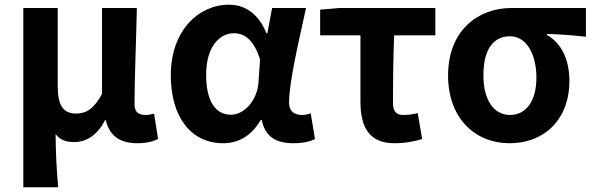

<svg xmlns="http://www.w3.org/2000/svg" viewBox="-20 -594 2520 815"><path d="M79 201H227C220 120 217 66 216 -25C237 3 265 9 296 9C349 9 395 -23 426 -84H429C444 -19 488 14 562 14C605 14 630 6 651 -4L634 -112C622 -108 609 -106 599 -106C569 -106 551 -117 551 -152C551 -257 558 -423 561 -560H413V-195C378 -131 345 -112 303 -112C249 -112 225 -145 225 -229V-560H79Z M927 14C995 14 1048 -19 1087 -85H1091C1105 -14 1151 14 1226 14C1268 14 1298 6 1317 -4L1299 -113C1286 -108 1273 -106 1262 -106C1230 -106 1207 -121 1207 -158C1207 -248 1250 -425 1279 -560H1135L1115 -453H1111C1076 -539 1017 -574 952 -574C822 -574 705 -463 705 -275C705 -93 794 14 927 14ZM961 -107C896 -107 855 -162 855 -277C855 -398 914 -453 973 -453C1020 -453 1059 -422 1084 -341L1077 -242C1071 -168 1017 -107 961 -107Z M1655 14C1700 14 1740 6 1772 -4L1753 -114C1729 -108 1712 -106 1692 -106C1665 -106 1648 -118 1648 -157C1648 -236 1649 -339 1653 -444H1828V-560H1421L1339 -553V-444H1510V-164C1510 -55 1546 14 1655 14Z M2143 14C2290 14 2397 -86 2397 -251C2397 -342 2362 -412 2302 -445V-450C2362 -448 2405 -445 2467 -438V-560H2150C2012 -560 1882 -467 1882 -274C1882 -88 2000 14 2143 14ZM2145 -106C2077 -106 2032 -168 2032 -274C2032 -390 2078 -440 2145 -440C2217 -440 2257 -360 2257 -265C2257 -165 2213 -106 2145 -106Z"/></svg>

Font: Genne Gothic Bold
Style: Regular
Weight: 700
Designer: Ryoko NISHIZUKA (kana & ideographs); Paul D. Hunt (Latin, Greek & Cyrillic); Wenlong ZHANG (bopomofo); Sandoll Communica
Foundry: Adobe Systems Incorporated
Version: Version 1.004;PS 1.004;hotconv 16.6.51;makeotf.lib2.5.65220